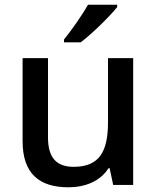

<svg xmlns="http://www.w3.org/2000/svg" viewBox="-20 -786 667 816"><path d="M478 -756V-766H354C329 -721 282 -655 252 -618V-606H323C371 -642 449 -719 478 -756ZM546 -539H439V-267C439 -144 404 -77 293 -77C218 -77 184 -118 184 -202V-539H76V-186C76 -49 146 10 271 10C340 10 406 -15 441 -71H446L461 0H546Z"/></svg>

Font: Noto Sans Georgian Medium
Style: Regular
Weight: 500
Designer: Monotype Design Team, Akaki Razmadze
Foundry: Google LLC
Version: Version 2.005